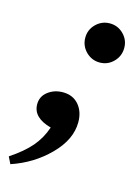

<svg xmlns="http://www.w3.org/2000/svg" viewBox="-133 -460 475 667"><g transform="rotate(15 104.0 -127.0)"><path d="M108.9 -337.9Q108.9 -366.7 129.6 -387.2Q150.4 -407.7 179.2 -407.7Q208 -407.7 228.5 -387.2Q249 -366.7 249 -337.9Q249 -308.6 228.5 -287.8Q208 -267.1 179.2 -267.1Q150.4 -267.1 129.6 -287.8Q108.9 -308.6 108.9 -337.9ZM-28.8 154.3 -41 129.4Q6.3 98.1 33.2 66.9Q60.1 35.6 73.7 -4.9Q7.3 -22.9 7.3 -71.3Q7.3 -99.6 30 -116.9Q52.7 -134.3 83.5 -134.3Q119.6 -134.3 140.6 -109.9Q161.6 -85.4 161.6 -47.4Q161.6 15.1 105.2 71.8Q48.8 128.4 -28.8 154.3Z"/></g></svg>

Font: Elstob 14pt Medium
Style: Italic
Weight: 500
Italic angle: -20°
Designer: Peter S. Baker
Version: Version 1.015